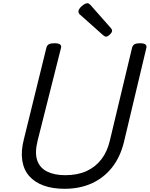

<svg xmlns="http://www.w3.org/2000/svg" viewBox="-20 -1160 935 1199"><path d="M383 19Q308 19 252 -1.5Q196 -22 162 -61Q128 -100 119 -158Q110 -216 129 -290L270 -863Q274 -877 285 -883.5Q296 -890 320 -890Q343 -890 354 -883Q365 -876 361 -861L215 -282Q196 -206 212.5 -158.5Q229 -111 274.5 -88.5Q320 -66 388 -66Q464 -66 520 -91.5Q576 -117 613 -165Q650 -213 666 -282L805 -863Q809 -877 820 -883.5Q831 -890 854 -890Q901 -890 894 -861L754 -273Q731 -179 679.5 -114Q628 -49 553 -15Q478 19 383 19ZM642 -931Q638 -931 633 -934Q628 -937 623 -941L485 -1064Q475 -1072 472.5 -1077Q470 -1082 470 -1089Q470 -1099 480 -1111Q490 -1123 503 -1131.5Q516 -1140 525 -1140Q531 -1140 535.5 -1137Q540 -1134 545 -1129L672 -985Q678 -978 679 -975Q680 -972 680 -968Q680 -958 666 -944.5Q652 -931 642 -931Z"/></svg>

Font: Playwrite IS
Style: Regular
Weight: 400
Designer: Veronika Burian, José Scaglione
Foundry: TypeTogether
Version: Version 1.002